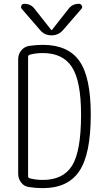

<svg xmlns="http://www.w3.org/2000/svg" viewBox="-20 -975 540 1005"><path d="M127 -676.8V-53.7Q127 -43.9 134.8 -42Q166 -33.2 204.1 -33.2Q311.5 -33.2 357.9 -108.9Q404.3 -184.6 404.3 -375Q404.3 -549.8 356.9 -623.5Q309.6 -697.3 204.1 -697.3Q166 -697.3 134.8 -688.5Q127 -685.5 127 -676.8ZM129.9 3.9Q105.5 0 90.3 -20Q75.2 -40 75.2 -65.4V-665Q75.2 -691.4 91.3 -710.9Q107.4 -730.5 130.9 -734.4Q168 -740.2 204.1 -740.2Q335.9 -740.2 395.5 -655.8Q455.1 -571.3 455.1 -375Q455.1 -168 395 -79.1Q335 9.8 204.1 9.8Q168 9.8 129.9 3.9ZM338.9 -928.7Q358.4 -955.1 393.6 -955.1Q403.3 -955.1 408.2 -945.3Q413.1 -935.5 406.2 -928.7L311.5 -819.3Q287.1 -790 249.5 -790Q211.9 -790 188.5 -819.3L93.8 -928.7Q87.9 -935.5 91.8 -945.3Q95.7 -955.1 106.4 -955.1Q141.6 -955.1 161.1 -928.7L248 -818.4Q249 -817.4 250 -817.4L252 -818.4Z"/></svg>

Font: Rounded Mgen+ 1mn light
Style: Regular
Weight: 200
Designer: [Source Han Sans]
Ryoko NISHIZUKA  (kana & ideographs); Paul D. Hunt (Latin, Greek & Cyrillic); Wenlong ZHANG  (bopomofo
Version: Version 1.059.20150602